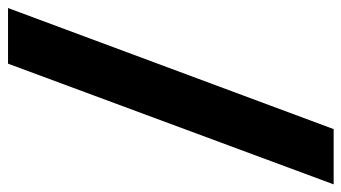

<svg xmlns="http://www.w3.org/2000/svg" viewBox="-266 -550 871 490"><g transform="rotate(-90 170.0 -304.5)"><path d="M-55 111H86L395 -720H253Z"/></g></svg>

Font: Fixel Display
Style: Bold Italic
Weight: 700
Italic angle: -10°
Designer: AlfaBravo + MacPaw
Foundry: Kyrylo Tkachov, Marchela Mozhyna, Serhii Makarenko, Maria Weinstein, Zakhar Kryvoshyya
Version: Version 1.210;Glyphs 3.2 (3217)